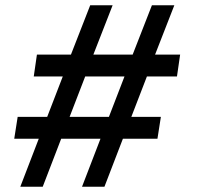

<svg xmlns="http://www.w3.org/2000/svg" viewBox="-20 -708 798 728"><path d="M291 0 361 -182H212L142 0H57L127 -182H34L47 -265H159L218 -418H108L120 -501H249L322 -688H407L334 -501H483L556 -688H641L568 -501H663L651 -418H537L478 -265H590L577 -182H446L376 0ZM452 -418H303L244 -265H393Z"/></svg>

Font: Azeri Sans SemiBold
Style: Italic
Weight: 600
Designer: Hector Gatti & Omnibus-Type (original fonts) / Cristiano Sobral (main changes and remastering)
Foundry: Omnibus-Type
Version: Version 0.07;August 21, 2020;FontCreator 13.0.0.2681 64-bit;